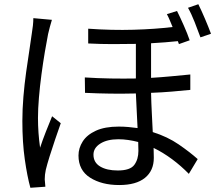

<svg xmlns="http://www.w3.org/2000/svg" viewBox="-20 -838 1040 910"><path d="M226 -744Q222 -731 216.5 -711Q211 -691 208 -677Q201 -642 192.5 -591.5Q184 -541 176.5 -485Q169 -429 164.5 -375Q160 -321 160 -279Q160 -208 170 -138Q181 -172 197.5 -214Q214 -256 227 -287L268 -254Q256 -220 241.5 -177.5Q227 -135 215 -96.5Q203 -58 197 -33Q192 -10 192 12Q193 19 193.5 29Q194 39 195 47L124 52Q109 -2 97.5 -82.5Q86 -163 86 -265Q86 -320 91 -380Q96 -440 104 -497Q112 -554 119.5 -602Q127 -650 131 -681Q134 -698 136 -717Q138 -736 138 -752ZM920 -818Q934 -790 951.5 -749Q969 -708 980 -678L930 -661Q918 -694 902.5 -733.5Q887 -773 871 -801ZM635 -165Q612 -171 588 -174.5Q564 -178 541 -178Q488 -178 455.5 -157.5Q423 -137 423 -105Q423 -68 454.5 -49Q486 -30 538 -30Q597 -30 616.5 -56.5Q636 -83 636 -123ZM819 -786Q833 -758 851 -717.5Q869 -677 879 -647L828 -629L823 -643Q795 -640 763 -637.5Q731 -635 696 -633V-469Q746 -472 793 -476.5Q840 -481 882 -485V-412Q842 -408 795.5 -404Q749 -400 696 -398Q697 -351 699.5 -303.5Q702 -256 704 -212Q774 -190 827 -153.5Q880 -117 917 -84L875 -14Q838 -52 795.5 -83.5Q753 -115 708 -137L709 -90Q709 -29 667 5Q625 39 545 39Q462 39 407 4Q352 -31 352 -101Q352 -136 372 -167.5Q392 -199 434.5 -218.5Q477 -238 543 -238Q566 -238 588.5 -236Q611 -234 632 -231Q630 -269 628 -312Q626 -355 624 -395Q504 -392 383 -398L382 -471Q444 -467 505 -466Q566 -465 624 -466V-630Q571 -629 514 -629Q457 -629 398 -632V-702Q510 -694 613 -697Q716 -700 798 -710Q791 -727 784.5 -742.5Q778 -758 771 -771Z"/></svg>

Font: Go Noto Kurrent-Regular
Style: Regular
Weight: 400
Designer: Monotype Design Team
Foundry: Monotype Imaging Inc.
Version: Version 2.012; ttfautohint (v1.8.4.7-5d5b)